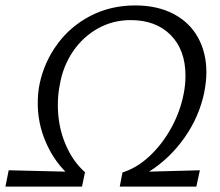

<svg xmlns="http://www.w3.org/2000/svg" viewBox="-41 -687 810 707"><path d="M635 -340Q642 -374 642 -408Q642 -503 587.5 -558Q533 -613 440 -613Q375 -613 320 -582.5Q265 -552 228 -498Q191 -444 179 -374Q172 -339 172 -301Q172 -223 199.5 -157.5Q227 -92 272 -53L261 0H-21L-9 -60L200 -55Q154 -101 126 -167.5Q98 -234 98 -307Q98 -345 105 -379Q122 -459 170.5 -525Q219 -591 293 -629Q367 -667 457 -667Q538 -667 597.5 -636Q657 -605 688 -549Q719 -493 719 -421Q719 -388 711 -346Q692 -256 638 -179.5Q584 -103 508 -55L695 -60L682 0H400L410 -52Q462 -68 508.5 -111Q555 -154 588.5 -214Q622 -274 635 -340Z"/></svg>

Font: LXGW Bright GB
Style: Italic
Weight: 400
Italic angle: -12°
Designer: Christian Thalmann (Catharsis Fonts)
Foundry: LXGW / Christian Thalmann (Catharsis Fonts) / Fontworks Inc.
Version: Version 5.510